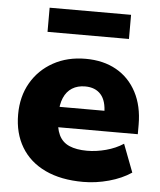

<svg xmlns="http://www.w3.org/2000/svg" viewBox="-52 -752 674 808"><g transform="rotate(5 285.0 -348.0)"><path d="M329 11Q235 11 168.5 -20.5Q102 -52 67 -110.5Q32 -169 32 -248Q32 -324 65.5 -382Q99 -440 158.5 -473Q218 -506 295 -506Q370 -506 425 -475Q480 -444 510.5 -386Q541 -328 541 -249V-209H182V-295H408L393 -283Q393 -337 369.5 -363.5Q346 -390 303 -390Q271 -390 248 -375.5Q225 -361 213 -333Q201 -305 201 -264V-253Q201 -206 215 -176.5Q229 -147 259 -134Q289 -121 334 -121Q373 -121 414 -132Q455 -143 487 -164L532 -46Q492 -19 437.5 -4Q383 11 329 11ZM125 -605V-707H469V-605Z"/></g></svg>

Font: Nunito Sans 11pt Black
Style: Regular
Weight: 900
Version: Version 3.101;gftools[0.9.27]